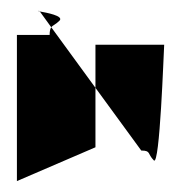

<svg xmlns="http://www.w3.org/2000/svg" viewBox="-20 -776 351 352"><path d="M11 -444 155 -506V-615L74 -726C72 -723 71 -719 71 -712H11ZM53 -755 52 -756C48 -756 49 -756 53 -755ZM53 -755 74 -726C77 -730 82 -731 89 -738C98 -747 64 -753 53 -755ZM155 -615 239 -500C257 -500 250 -494 262 -482C273 -470 280 -679 281 -694H155ZM281 -694Z"/></svg>

Font: bitstorm
Style: maxcn
Weight: 400
Version: Version 0.2